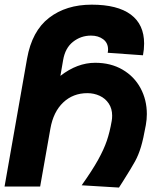

<svg xmlns="http://www.w3.org/2000/svg" viewBox="-57 -820 677 844"><path d="M434 -288Q436 -298.5 436 -311.5Q436 -342.5 421 -365Q406 -387.5 381 -399Q356 -410.5 327 -410.5Q264 -410.5 220.8 -369.5Q177.5 -328.5 164.5 -254.5L119.5 0H-37L62 -562.5Q83.5 -683.5 158.5 -741.5Q233.5 -799.5 346 -799.5Q459.5 -799.5 518 -756Q576.5 -712.5 576.5 -628.5Q576.5 -602.5 571.5 -577L416.5 -588Q418 -595.5 418 -602.5Q418 -631.5 396.5 -647.5Q375 -663.5 343 -663.5Q298.5 -663.5 264 -636.2Q229.5 -609 220.5 -556L208.5 -486.5Q282.5 -544 361.5 -544Q430 -544 481.5 -514Q533 -484 560.8 -432.5Q588.5 -381 588.5 -318.5Q588.5 -295 584 -270Q573 -208.5 562.5 -173.8Q552 -139 536.8 -111Q521.5 -83 484.5 -24.5L466 4.5L302 -5.5Q348.5 -71 374 -117Q399.5 -163 412.5 -201Q425.5 -239 434 -288Z"/></svg>

Font: JuliaMono Black
Style: Italic
Weight: 900
Italic angle: -9°
Monospace: yes
Designer: cormullion
Foundry: corm
Version: Version 0.057; ttfautohint (v1.8.4)